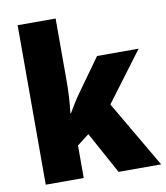

<svg xmlns="http://www.w3.org/2000/svg" viewBox="-85 -830 779 901"><g transform="rotate(-10 305.0 -380.0)"><path d="M241 -460V-760H60V0H241V-155L298 -199L407 0H610L424 -318L600 -553H402L288 -394C272 -372 250 -336 235 -310H232C238 -356 241 -413 241 -460Z"/></g></svg>

Font: Noto Sans Khmer SemiCondensed Black
Style: Regular
Weight: 900
Width: 4
Designer: Danh Hong and the Monotype Design Team
Foundry: Monotype Imaging Inc.
Version: Version 2.004